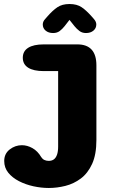

<svg xmlns="http://www.w3.org/2000/svg" viewBox="-20 -697 659 956"><path d="M93.5 -409.5Q93.5 -442 120.2 -459Q147 -476 198 -476H365Q460 -476 460 -371.5V0Q460 72 438.8 118.8Q417.5 165.5 382.5 191.8Q347.5 218 305.8 228.5Q264 239 223 239Q185.5 239 146.5 230.5Q107.5 222 74.5 205Q41.5 188 21.2 163Q1 138 1 104.5Q1 68.5 28.2 47.2Q55.5 26 89 26Q115.5 26 141.5 40.5Q167.5 55 185.5 85.5Q191.5 95 201 99.5Q210.5 104 223 104Q238 104 248.2 96.5Q258.5 89 264 73Q269.5 57 269.5 32.5V-343H198Q147 -343 120.2 -360Q93.5 -377 93.5 -409.5ZM447.5 -602.5Q459.5 -589 459.5 -575Q459.5 -556.5 445.2 -544.5Q431 -532.5 408 -532.5Q389 -532.5 375.5 -542.8Q362 -553 351 -566.5L326 -598L301.5 -566.5Q290 -552 276.8 -542.2Q263.5 -532.5 244.5 -532.5Q221.5 -532.5 207.2 -544.5Q193 -556.5 193 -575Q193 -590 205 -602.5L215.5 -614.5Q242 -645 265.8 -661Q289.5 -677 326 -677Q363 -677 386.5 -661Q410 -645 437 -614.5Z"/></svg>

Font: Sono ExtraLight Monospace ExtraBold
Style: Regular
Weight: 800
Version: Version 2.112